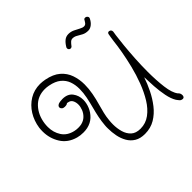

<svg xmlns="http://www.w3.org/2000/svg" viewBox="-209 -1092 1371 1371"><g transform="rotate(-45 476.5 -406.0)"><path d="M901 47Q893 47 885 43Q880 41 872 30.5Q864 20 861 16Q842 -15 832.5 -63Q823 -111 819.5 -163.5Q816 -216 815 -258Q799 -210 774 -159Q749 -108 715 -64.5Q681 -21 636 6Q591 33 533 33Q486 33 455 14Q424 -5 406 -36.5Q388 -68 380.5 -106Q373 -144 373 -182Q373 -190 373 -198Q373 -206 374 -213Q377 -251 384.5 -288Q392 -325 402 -362Q413 -403 421.5 -444.5Q430 -486 430 -526Q430 -567 417.5 -601.5Q405 -636 375 -661Q345 -686 292 -696Q282 -698 272.5 -699Q263 -700 253 -700Q181 -700 135 -651Q89 -602 79 -526Q78 -518 77.5 -509.5Q77 -501 77 -493Q77 -438 105 -395Q133 -352 191 -339Q199 -337 208.5 -336Q218 -335 227 -335Q246 -335 259 -338Q288 -345 307 -363.5Q326 -382 335.5 -406Q345 -430 345 -452Q345 -475 336 -492.5Q327 -510 309 -514Q297 -517 296 -517Q293 -517 291.5 -515Q290 -513 284 -511Q276 -509 265 -509Q251 -509 242.5 -516.5Q234 -524 234 -534Q234 -547 251 -555Q259 -558 270.5 -559.5Q282 -561 292 -561Q344 -561 369 -528Q394 -495 394 -451Q394 -418 380 -384Q366 -350 338.5 -324Q311 -298 270 -289Q260 -287 250 -286Q240 -285 230 -285Q198 -285 173 -292Q100 -312 64 -369.5Q28 -427 28 -497Q28 -506 28.5 -515Q29 -524 30 -533Q39 -594 69.5 -643Q100 -692 147.5 -721Q195 -750 255 -750Q267 -750 279 -748.5Q291 -747 303 -745Q370 -732 408 -699Q446 -666 462 -620Q478 -574 478 -522Q478 -479 469.5 -434Q461 -389 449 -348Q440 -316 432 -283.5Q424 -251 421 -217Q420 -207 419.5 -197Q419 -187 419 -177Q419 -137 429.5 -100Q440 -63 465.5 -39.5Q491 -16 537 -16Q590 -16 632.5 -47.5Q675 -79 707 -131Q739 -183 763 -246.5Q787 -310 803 -375Q819 -440 829 -497Q839 -554 843 -593Q847 -616 848.5 -630.5Q850 -645 853 -656Q856 -668 868 -668Q873 -668 880 -664Q886 -660 888 -652.5Q890 -645 888 -638Q885 -626 884 -613Q879 -577 873.5 -520.5Q868 -464 864 -398.5Q860 -333 860 -267Q860 -182 869 -110.5Q878 -39 903 -7Q903 -5 905 -5L907 -3Q918 8 918 26Q918 34 914 40.5Q910 47 901 47ZM589 -774Q582 -774 576.5 -779.5Q571 -785 571 -792Q571 -801 575 -805Q590 -830 608 -844.5Q626 -859 651 -859Q674 -859 695.5 -849Q717 -839 735.5 -828.5Q754 -818 769 -818Q780 -818 787 -825.5Q794 -833 803 -849Q806 -857 817 -857Q828 -857 835 -848Q842 -839 837 -829Q825 -804 806.5 -789.5Q788 -775 768 -775Q741 -775 721 -785.5Q701 -796 684.5 -806Q668 -816 649 -816Q636 -816 625.5 -806Q615 -796 604 -781Q601 -777 596.5 -775.5Q592 -774 589 -774Z"/></g></svg>

Font: Twinkle Star
Style: Regular
Weight: 400
Designer: Robert E. Leuschke
Foundry: Robert E. Leuschke
Version: Version 2.010; ttfautohint (v1.8.3)